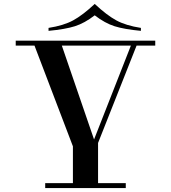

<svg xmlns="http://www.w3.org/2000/svg" viewBox="-20 -957 870 977"><path d="M620 0V-25H210V0ZM146 -750 358 -194 469 -217 286 -750ZM566 -725V-750H60V-725ZM770 -725V-750H472V-725ZM438 -126 677 -730H648L411 -126ZM479 -22V-233L351 -226V-22ZM462 -937Q401 -880 352.5 -853.5Q304 -827 227 -815V-800Q312 -808 361 -823.5Q410 -839 462 -879ZM462 -937V-879Q514 -839 563 -823.5Q612 -808 697 -800V-815Q620 -827 571.5 -853.5Q523 -880 462 -937Z"/></svg>

Font: Solide Mirage
Style: Etroit
Weight: 400
Designer: Jérémy Landes
Foundry: Velvetyne Type Foundry
Version: Version 1.1